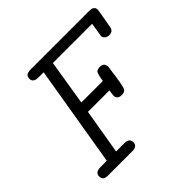

<svg xmlns="http://www.w3.org/2000/svg" viewBox="-158 -757 904 904"><g transform="rotate(-45 293.5 -305.5)"><path d="M36.1 -25.9Q36.1 -52.7 69.8 -53.2H113.8L198.2 -558.1H164.1Q128.9 -558.1 128.9 -584Q128.9 -610.8 162.1 -610.8H555.2Q587.4 -610.8 586.9 -585Q586.9 -581.1 578.4 -533Q569.8 -484.9 568.8 -481Q562 -462.9 541 -462.9Q528.8 -462.9 519.3 -470Q509.8 -477.1 509.8 -487.8Q509.8 -491.7 521 -558.1H259.8L223.1 -332H366.2Q373 -375 379.9 -381.8Q386.7 -388.7 401.9 -389.2Q431.6 -389.2 432.1 -361.8Q417 -245.6 409.2 -233.9Q402.3 -221.7 382.8 -222.2H380.9Q366.7 -222.2 359.9 -229.5Q353 -236.8 353 -245.8Q353 -254.9 356.9 -278.8H213.9L175.8 -53.2H233.9Q263.7 -52.2 264.2 -26.9Q264.2 0 231 0H67.9Q36.1 0 36.1 -25.9Z"/></g></svg>

Font: CMU Typewriter Text
Style: LightOblique
Weight: 200
Italic angle: -9.46001°
Version: Version 0.7.0